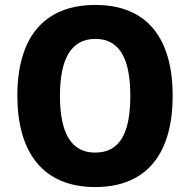

<svg xmlns="http://www.w3.org/2000/svg" viewBox="-20 -811 768 775"><path d="M677 -424C677 -650 579 -791 365 -791C152 -791 50 -653 50 -425C50 -199 151 -56 364 -56C579 -56 677 -199 677 -424ZM222 -424C222 -570 265 -654 365 -654C464 -654 506 -572 506 -424C506 -276 465 -195 364 -195C265 -195 222 -278 222 -424Z"/></svg>

Font: Noto Sans Malayalam UI SemiCondensed ExtraBold
Style: Regular
Weight: 800
Width: 4
Designer: Jelle Bosma - Monotype Design Team
Foundry: Monotype Imaging Inc.
Version: Version 2.104